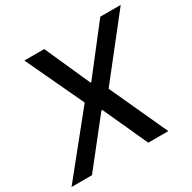

<svg xmlns="http://www.w3.org/2000/svg" viewBox="-178 -888 1050 1049"><g transform="rotate(-30 347.0 -363.5)"><path d="M229.8 -727.3H104.4L275.2 -363.6L-17.8 0H111.2L332.7 -280.5H338.4L466.3 0H593L426.1 -363.6L712.4 -727.3H583.5L362.6 -442.8H356.9Z"/></g></svg>

Font: Margiela Sans Medium
Style: Italic
Weight: 500
Italic angle: -9.39999°
Designer: Stefan Endress, Andreas Faust
Version: Version 1.100;FEAKit 1.0